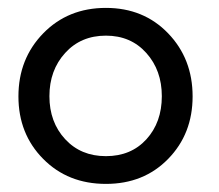

<svg xmlns="http://www.w3.org/2000/svg" viewBox="-20 -442 540 474"><path d="M241.5 12Q147.5 12 86.5 -49.8Q25.5 -111.5 25.5 -204Q25.5 -297 86.8 -359.8Q148 -422.5 241.5 -422.5Q334.5 -422.5 395 -359.8Q455.5 -297 455.5 -204Q455.5 -111.5 395.2 -49.8Q335 12 241.5 12ZM379.5 -204.5Q379.5 -268.5 341.2 -311.2Q303 -354 241.5 -354Q179.5 -354 140.8 -311.2Q102 -268.5 102 -204.5Q102 -140.5 140.8 -98.5Q179.5 -56.5 241.5 -56.5Q303.5 -56.5 341.5 -98.2Q379.5 -140 379.5 -204.5Z"/></svg>

Font: League Spartan
Style: Regular
Weight: 350
Foundry: The League of Moveable Type
Version: Version 2.002